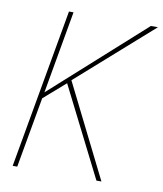

<svg xmlns="http://www.w3.org/2000/svg" viewBox="-80 -765 707 831"><g transform="rotate(10 273.5 -350.0)"><path d="M32 0 156 -700H176L112 -337L516 -700H547L218 -409L422 0H400L202 -393L107 -310L52 0Z"/></g></svg>

Font: DM Sans 10pt Thin
Style: Italic
Weight: 250
Italic angle: -10°
Version: Version 4.004;gftools[0.9.30]